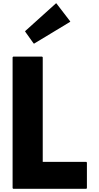

<svg xmlns="http://www.w3.org/2000/svg" viewBox="-20 -1177 623 1204"><path d="M244 -822H63L59 -818V3L63 7H521L525 3V-158L521 -162H248V-818ZM137 -980 189 -907 193 -903 418 -1039 421 -1042 335 -1154 332 -1157 140 -984Z"/></svg>

Font: Hussar Woodtype
Style: Bd
Weight: 900
Foundry: Cannot Into Space Fonts
Version: Version 1.07